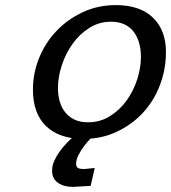

<svg xmlns="http://www.w3.org/2000/svg" viewBox="-20 -532 670 752"><path d="M109 -181Q109 -245 133 -304.5Q157 -364 200.5 -410Q244 -456 303.5 -484Q363 -512 434 -512Q528 -512 579 -463Q630 -414 630 -328Q630 -261 606.5 -199Q583 -137 540 -90.5Q497 -44 437.5 -16Q378 12 307 12Q213 12 161 -37.5Q109 -87 109 -181ZM207 -187Q207 -159 214 -134.5Q221 -110 235.5 -92Q250 -74 272 -63.5Q294 -53 325 -53Q372 -53 410.5 -77Q449 -101 476 -138.5Q503 -176 517.5 -221.5Q532 -267 532 -310Q532 -339 525 -363.5Q518 -388 504 -407Q490 -426 467.5 -436.5Q445 -447 415 -447Q368 -447 329.5 -422.5Q291 -398 264 -360Q237 -322 222 -276Q207 -230 207 -187ZM184 136Q184 117 192.5 98Q201 79 214 61Q227 43 242.5 27Q258 11 273 -1L296 -20H366Q355 -11 340 4.5Q325 20 311 38Q297 56 287.5 75Q278 94 278 110Q278 119 283.5 124.5Q289 130 310 130L351 126L335 196L265 200Q230 200 207 184Q184 168 184 136Z"/></svg>

Font: Perun
Style: Italic
Weight: 400
Italic angle: -12°
Foundry: Copyright (c) Stefan Peev, Context Ltd, 2016
Version: Version 1.027